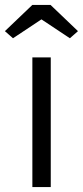

<svg xmlns="http://www.w3.org/2000/svg" viewBox="-59 -763 338 783"><path d="M73 -529H148V0H73ZM-39 -636 73 -743H147L259 -636L226 -607L110 -684L-6 -607Z"/></svg>

Font: Lexend HM
Style: Regular
Weight: 400
Designer: Bonnie Shaver-Troup, Thomas Jockin, Octavio Pardo
Foundry: Lexend
Version: Version 1.091